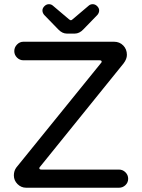

<svg xmlns="http://www.w3.org/2000/svg" viewBox="-20 -878 663 899"><path d="M252.9 -740.2 186.5 -808.6Q178.7 -818.4 178.7 -829.1Q178.7 -839.8 188 -849.1Q197.3 -858.4 209 -858.4Q219.7 -858.4 227.5 -851.6L303.7 -787.1Q309.6 -783.2 311.5 -783.2Q315.4 -783.2 319.3 -787.1L395.5 -851.6Q403.3 -858.4 414.1 -858.4Q425.8 -858.4 435.1 -849.1Q444.3 -839.8 444.3 -829.1Q444.3 -818.4 436.5 -808.6L370.1 -740.2Q351.6 -720.7 330.1 -720.7H293Q271.5 -720.7 252.9 -740.2ZM44.9 -56.6Q44.9 -78.1 56.6 -93.8L452.1 -582Q456.1 -585.9 456.1 -588.9Q456.1 -595.7 446.3 -595.7H89.8Q72.3 -595.7 59.6 -608.4Q46.9 -621.1 46.9 -638.7Q46.9 -656.2 59.6 -669.4Q72.3 -682.6 89.8 -682.6H513.7Q540 -682.6 557.1 -665Q574.2 -647.5 574.2 -621.1Q574.2 -601.6 558.6 -581.1L168 -97.7Q164.1 -93.8 164.1 -90.8Q164.1 -84 173.8 -84H537.1Q554.7 -84 567.4 -71.3Q580.1 -58.6 580.1 -41Q580.1 -23.4 567.4 -11.2Q554.7 1 537.1 1H102.5Q79.1 1 62 -16.1Q44.9 -33.2 44.9 -56.6Z"/></svg>

Font: jf-openhuninn-1.0
Style: Regular
Weight: 400
Designer: [Kosugi Maru]
      Designed by Motoya company      

      [Varela Round]
      Joe Prince(Latin component); Avraham Co
Foundry: justfont CO.,LTD.
Version: 1.0